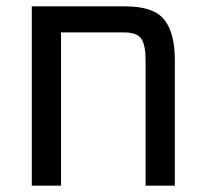

<svg xmlns="http://www.w3.org/2000/svg" viewBox="-20 -584 650 604"><path d="M530 -395V0H438V-395Q438 -441 425 -461.5Q412 -482 371 -482H172V0H80V-564H374Q463 -564 496.5 -522.5Q530 -481 530 -395Z"/></svg>

Font: FiraGO
Style: Regular
Weight: 400
Designer: bBox Type
Foundry: bBox Type GmbH
Version: Version 1.001;April 20, 2020;FontCreator 12.0.0.2555 64-bit